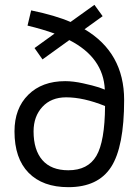

<svg xmlns="http://www.w3.org/2000/svg" viewBox="-20 -766 570 795"><path d="M156 -520 123 -567 206 -627Q156 -645 94 -660L109 -723Q210 -702 272 -675L371 -746L405 -699L330 -645Q494 -548 494 -352Q494 -158 440 -74.5Q386 9 263 9Q157 9 98.5 -50.5Q40 -110 40 -222Q40 -317 97 -373.5Q154 -430 250 -430Q283 -430 324 -421Q365 -412 390 -404L414 -395Q408 -528 267 -600ZM254 -363Q192 -363 155.5 -323.5Q119 -284 119 -222Q119 -145 155.5 -103Q192 -61 263 -61Q344 -61 379 -120.5Q414 -180 415 -327Q326 -363 254 -363Z"/></svg>

Font: TitilliumText22L Rg
Style: Regular
Weight: 400
Designer: Campivisivi
Foundry: Campivisivi
Version: 1.000